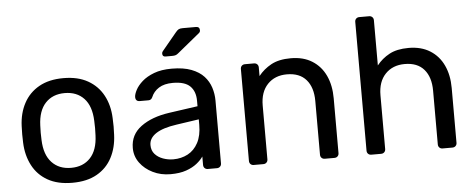

<svg xmlns="http://www.w3.org/2000/svg" viewBox="-50 -854 2440 987"><g transform="rotate(-5 1170.5 -361.0)"><path d="M286.9 10Q211.1 10 159.9 -19.1Q108.7 -48.1 81.7 -99.8Q54.7 -151.4 52.1 -217.1Q51.1 -233.6 51.1 -260.1Q51.1 -286.6 52.1 -302.9Q54.7 -369.6 82.2 -420.7Q109.6 -471.9 160.8 -500.9Q212.1 -530 286.9 -530Q361.7 -530 412.9 -500.9Q464.1 -471.9 491.6 -420.7Q519.1 -369.6 521.6 -302.9Q522.8 -286.6 522.8 -260.1Q522.8 -233.6 521.6 -217.1Q519.1 -151.4 492.1 -99.8Q465.1 -48.1 413.8 -19.1Q362.6 10 286.9 10ZM286.9 -67.1Q349.2 -67.1 386.3 -106.8Q423.3 -146.4 426.1 -222.1Q427.1 -237.1 427.1 -260Q427.1 -282.9 426.1 -297.9Q423.3 -374 386.3 -413.4Q349.2 -452.9 286.9 -452.9Q224.7 -452.9 187.6 -413.4Q150.4 -374 147.6 -297.9Q146.6 -282.9 146.6 -260Q146.6 -237.1 147.6 -222.1Q150.4 -146.4 187.6 -106.8Q224.7 -67.1 286.9 -67.1Z M793.1 10Q743.4 10 702.3 -10.2Q661.1 -30.4 636.2 -64.3Q611.3 -98.3 611.3 -140.9Q611.3 -209.8 667.2 -250.9Q723 -292 813.3 -304.9L961.5 -326V-354.6Q961.5 -402.6 934.3 -429.6Q907 -456.6 845.4 -456.6Q800.5 -456.6 772.9 -438.9Q745.3 -421.3 733.7 -392.6Q727.6 -378.3 713 -378.3H668.1Q656.5 -378.3 651.2 -384.7Q645.9 -391.1 646.1 -400.3Q646.3 -415.3 657.7 -437.1Q669 -458.9 692.8 -480.1Q716.6 -501.3 754.3 -515.6Q792 -530 845.7 -530Q906.4 -530 947.2 -514.3Q987.9 -498.6 1011.6 -472.7Q1035.2 -446.8 1045.7 -414Q1056.1 -381.3 1056.1 -347.3V-22.9Q1056.1 -12.7 1049.7 -6.4Q1043.3 0 1033.1 0H986.5Q976.3 0 969.9 -6.4Q963.6 -12.7 963.6 -22.9V-66.4Q951.2 -48 929.3 -30.7Q907.4 -13.3 874.3 -1.7Q841.2 10 793.1 10ZM814.2 -64.9Q855.3 -64.9 888.9 -82.6Q922.5 -100.4 942.3 -137.4Q962.1 -174.4 962.1 -230.4V-258.3L846.2 -241.2Q774.7 -231.1 738.9 -207.3Q703.1 -183.5 703.1 -148.1Q703.1 -120 719.3 -101.7Q735.6 -83.4 761.2 -74.2Q786.7 -64.9 814.2 -64.9ZM820.1 -595Q804.1 -595 804.1 -611Q804.1 -619 809.1 -624L883.9 -714.3Q892.5 -724.9 899.6 -728.7Q906.7 -732.5 920.9 -732.5H989.1Q1008.1 -732.5 1008.1 -713.3Q1008.1 -706.3 1003.1 -701.3L887 -606.3Q879 -599.3 872 -597.2Q865.1 -595 853.9 -595Z M1223.2 0Q1213 0 1206.6 -6.4Q1200.3 -12.7 1200.3 -22.9V-497.1Q1200.3 -507.3 1206.6 -513.6Q1213 -520 1223.2 -520H1269.8Q1280 -520 1286.4 -513.6Q1292.7 -507.3 1292.7 -497.1V-452.7Q1319.4 -486.6 1358.9 -508.3Q1398.4 -530 1460.4 -530Q1525.2 -530 1570.4 -501.5Q1615.6 -473.1 1639.1 -422.7Q1662.5 -372.2 1662.5 -305.4V-22.9Q1662.5 -12.7 1656.1 -6.4Q1649.7 0 1639.6 0H1589.9Q1579.8 0 1573.4 -6.4Q1567 -12.7 1567 -22.9V-300.1Q1567 -370.1 1532.9 -409.7Q1498.8 -449.3 1433.3 -449.3Q1371.1 -449.3 1333.3 -409.7Q1295.6 -370.1 1295.6 -300.1V-22.9Q1295.6 -12.7 1289.2 -6.4Q1282.8 0 1272.6 0Z M1830 0Q1819.8 0 1813.4 -6.4Q1807.1 -12.7 1807.1 -22.9V-687.1Q1807.1 -697.3 1813.4 -703.6Q1819.8 -710 1830 -710H1880.4Q1890.6 -710 1896.9 -703.6Q1903.3 -697.3 1903.3 -687.1V-454.2Q1930.1 -488.1 1968.9 -509Q2007.7 -530 2068.3 -530Q2133.1 -530 2178.6 -501.5Q2224.1 -473.1 2247.7 -422.7Q2271.4 -372.2 2271.4 -305.4V-22.9Q2271.4 -12.7 2265 -6.4Q2258.6 0 2248.4 0H2197.9Q2187.7 0 2181.3 -6.4Q2174.9 -12.7 2174.9 -22.9V-300.1Q2174.9 -370.1 2140.8 -409.7Q2106.7 -449.3 2041.2 -449.3Q1979.1 -449.3 1941.2 -409.7Q1903.3 -370.1 1903.3 -300.1V-22.9Q1903.3 -12.7 1896.9 -6.4Q1890.6 0 1880.4 0Z"/></g></svg>

Font: Rubik Light
Style: Regular
Weight: 300
Designer: Hubert and Fischer
Foundry: Hubert and Fischer
Version: Version 2.300;gftools[0.9.30]